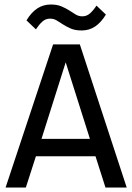

<svg xmlns="http://www.w3.org/2000/svg" viewBox="-20 -836 590 856"><path d="M544.9 0H450.2L405.8 -139.2H140.1L95.2 0H4.9L216.8 -638.2H335.9ZM380.9 -216.8 272.9 -558.1 165 -216.8ZM98.1 -745.1Q119.1 -780.3 145.8 -798.1Q172.4 -815.9 206.1 -815.9Q234.4 -815.9 253.9 -807.6Q273.4 -799.3 288.6 -789.6Q303.7 -779.8 317.1 -771.5Q330.6 -763.2 347.2 -763.2Q366.7 -763.2 381.6 -776.6Q396.5 -790 410.2 -811L452.1 -771Q430.7 -735.8 404.3 -718Q377.9 -700.2 344.2 -700.2Q315.4 -700.2 296.1 -708.5Q276.9 -716.8 261.7 -726.6Q246.6 -736.3 233.2 -744.6Q219.7 -752.9 203.1 -752.9Q183.1 -752.9 168.5 -739.5Q153.8 -726.1 140.1 -705.1ZM0 -638.2Z"/></svg>

Font: Code New Roman
Style: Regular
Weight: 400
Monospace: yes
Designer: Sam Radian
Foundry: Code New Roman
Version: Version 2.00 November 29, 2014